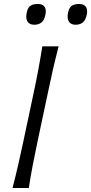

<svg xmlns="http://www.w3.org/2000/svg" viewBox="-20 -946 458 966"><path d="M43 0Q58.5 -60 71.2 -115.2Q84 -170.5 98 -237L148 -472.5Q162.5 -540.5 173 -596.8Q183.5 -653 193 -713H275Q259.5 -653 246.5 -596.8Q233.5 -540.5 219.5 -472.5L169.5 -237Q155.5 -170.5 144.8 -115.2Q134 -60 125 0ZM359.5 -821.5Q336.5 -821.5 326 -838.2Q315.5 -855 323.5 -886.5Q328.5 -909 342 -917.5Q355.5 -926 378.5 -926Q402 -926 411.8 -912Q421.5 -898 417 -874.5Q411 -844 396.5 -832.8Q382 -821.5 359.5 -821.5ZM152 -821.5Q128.5 -821.5 118 -838.2Q107.5 -855 115.5 -886.5Q120.5 -909 134 -917.5Q147.5 -926 171 -926Q194.5 -926 204 -912Q213.5 -898 209 -874.5Q203 -844 188.5 -832.8Q174 -821.5 152 -821.5Z"/></svg>

Font: Commissioner Flair Light
Style: Italic
Weight: 300
Italic angle: -12°
Designer: Kostas Bartsokas
Foundry: Kostas Bartsokas
Version: Version 1.000; ttfautohint (v1.8.3)